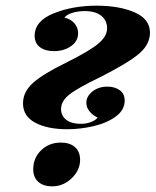

<svg xmlns="http://www.w3.org/2000/svg" viewBox="-20 -642 548 676"><path d="M207 -580Q229 -575 242 -560Q255 -545 255 -525Q255 -497 230 -479.5Q205 -462 170 -462Q139 -462 120.5 -476Q102 -490 102 -516Q102 -568 169 -595Q236 -622 320 -622Q400 -622 454 -598.5Q508 -575 508 -527Q508 -485 468.5 -452Q429 -419 332 -370Q253 -332 224 -309Q195 -286 195 -258Q195 -234 213.5 -220Q232 -206 264 -206Q283 -206 299.5 -212Q316 -218 324 -228Q308 -235 296 -249Q284 -263 284 -280Q284 -303 305.5 -320Q327 -337 358 -337Q384 -337 401.5 -324.5Q419 -312 419 -288Q419 -255 388 -232Q357 -209 310 -198Q263 -187 217 -187Q147 -187 104 -210Q61 -233 61 -278Q61 -318 95.5 -349.5Q130 -381 214 -422Q298 -464 327.5 -489.5Q357 -515 357 -542Q357 -570 336.5 -586.5Q316 -603 278 -603Q256 -603 235.5 -597Q215 -591 207 -580ZM194 -140Q226 -140 244 -124Q262 -108 262 -79Q262 -43 232.5 -14.5Q203 14 164 14Q132 14 114.5 -2Q97 -18 97 -46Q97 -86 125 -113Q153 -140 194 -140Z"/></svg>

Font: Playfair Display SC
Style: Bold Italic
Weight: 700
Italic angle: -14°
Designer: Claus Eggers Sørensen
Foundry: Claus Eggers Sørensen
Version: Version 1.200; ttfautohint (v1.6)